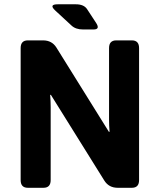

<svg xmlns="http://www.w3.org/2000/svg" viewBox="-20 -892 759 912"><path d="M424.3 -752H374Q339.8 -752 319.8 -770.5L242.7 -841.8Q210.4 -871.6 254.4 -871.6H340.3Q378.4 -871.6 393.6 -848.6L436.5 -783.2Q457 -752 424.3 -752ZM112.3 0Q78.1 0 78.1 -36.6V-663.6Q78.1 -700.2 112.3 -700.2H184.6Q226.6 -700.2 248 -666L497.1 -266.1H500.5Q498 -295.4 498 -324.7V-663.6Q498 -700.2 532.2 -700.2H606.4Q640.6 -700.2 640.6 -663.6V-36.6Q640.6 0 606.4 0H539.1Q497.1 0 475.6 -34.2L221.7 -441.4H218.3Q220.7 -412.1 220.7 -382.8V-36.6Q220.7 0 186.5 0Z"/></svg>

Font: Istok
Style: Bold
Weight: 700
Designer: Andrey V. Panov
Foundry: Andrey V. Panov
Version: Version 1.0.1